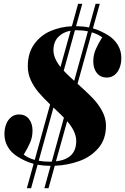

<svg xmlns="http://www.w3.org/2000/svg" viewBox="-20 -860 660 1012"><path d="M619.6 -554.2Q619.6 -525.9 610.4 -502.2Q601.1 -478.5 583.7 -464.8Q566.4 -451.2 543 -451.2Q509.8 -451.2 490.7 -474.9Q471.7 -498.5 471.7 -536.1Q471.7 -570.8 484.9 -600.8Q498 -630.9 518.6 -663.1Q497.1 -679.7 463.9 -689.5L388.7 -418.5Q438 -374.5 467.5 -344Q497.1 -313.5 517.8 -275.9Q538.6 -238.3 538.6 -197.8Q538.6 -125 497.8 -78.4Q457 -31.7 395.8 -10.3Q334.5 11.2 268.6 13.7L235.8 131.8H213.9L246.6 14.2Q212.4 14.2 178.2 8.3L144 131.8H121.6L157.2 3.4Q112.8 -8.3 69.3 -36.6Q38.1 -56.6 20.8 -86.7Q3.4 -116.7 3.4 -153.8Q3.4 -182.1 12.7 -205.8Q22 -229.5 39.6 -243.2Q57.1 -256.8 80.1 -256.8Q113.3 -256.8 132.3 -233.2Q151.4 -209.5 151.4 -171.9Q151.4 -137.2 138.4 -107.7Q125.5 -78.1 105 -44.9Q128.4 -26.9 163.1 -17.1L244.1 -309.6Q208 -344.2 183.1 -373.5Q158.2 -402.8 142.3 -437.5Q126.5 -472.2 126.5 -510.3Q126.5 -580.6 160.4 -627.4Q194.3 -674.3 247.1 -696.8Q299.8 -719.2 358.9 -721.7L391.6 -839.8H413.6L380.9 -722.2Q418 -721.7 449.2 -715.3L483.9 -839.8H505.9L469.7 -710.4Q509.3 -699.7 554.2 -671.4Q584 -651.9 601.8 -621.6Q619.6 -591.3 619.6 -554.2ZM382.3 -700.7H375L315.9 -487.3Q334 -467.3 371.1 -434.1L443.4 -694.8Q415.5 -700.7 382.3 -700.7ZM298.8 -506.8 352.1 -698.2Q311.5 -690.9 286.6 -664.6Q261.7 -638.2 261.7 -595.2Q261.7 -553.7 298.8 -506.8ZM252.9 -7.8 316.9 -239.7Q300.8 -256.8 261.7 -293L184.1 -12.7Q209 -7.8 240.7 -7.8ZM334 -221.2 274.9 -9.8Q381.8 -21.5 381.8 -116.7Q381.8 -166 334 -221.2Z"/></svg>

Font: TypoPRO Playfair Display
Style: Bold Italic
Weight: 700
Italic angle: -14.9847°
Designer: Claus Eggers Sørensen
Foundry: Claus Eggers Sørensen
Version: Version 1.004;PS 001.004;hotconv 1.0.70;makeotf.lib2.5.58329